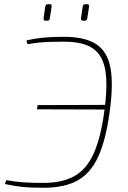

<svg xmlns="http://www.w3.org/2000/svg" viewBox="-20 -876 606 908"><path d="M282 -702Q381 -702 434.5 -667.5Q488 -633 502.5 -554Q517 -475 498 -343Q480 -212 444 -134Q408 -56 346 -22Q284 12 186 12Q122 12 81.5 7.5Q41 3 3 -6L10 -24Q48 -17 87 -14Q126 -11 185 -11Q274 -11 331.5 -43Q389 -75 422.5 -149Q456 -223 473 -347Q486 -440 482.5 -503.5Q479 -567 457 -605.5Q435 -644 392 -661.5Q349 -679 283 -679Q245 -679 217 -678Q189 -677 164 -674.5Q139 -672 110 -667L105 -685Q145 -694 184.5 -698Q224 -702 282 -702ZM480 -380 477 -358 155 -359 158 -379ZM215 -856Q221 -856 223 -853Q225 -850 224 -844L216 -791Q215 -784 212.5 -781Q210 -778 203 -778H196Q185 -778 186 -790L194 -844Q195 -850 197.5 -853Q200 -856 206 -856ZM392 -856Q398 -856 400 -853Q402 -850 401 -844L393 -791Q392 -784 389.5 -781Q387 -778 380 -778H373Q362 -778 363 -790L371 -844Q372 -850 374.5 -853Q377 -856 383 -856Z"/></svg>

Font: Exo 2 Thin
Style: Italic
Weight: 250
Italic angle: -8°
Designer: Natanael Gama
Foundry: Natanael Gama
Version: Version 2.010